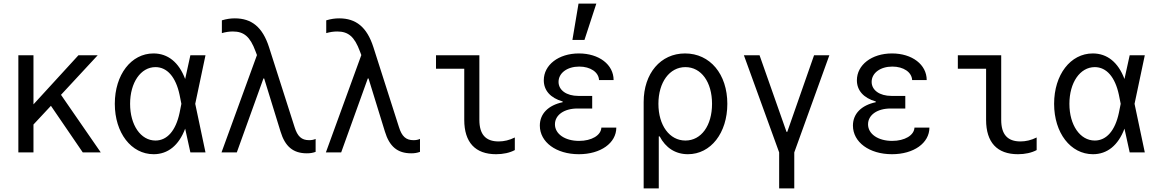

<svg xmlns="http://www.w3.org/2000/svg" viewBox="-20 -847 6420 1067"><path d="M82 0H166V-155L263 -259L440 0H540L319 -320L523 -540H416L166 -267V-540H82Z M833 -550C709 -550 618 -432 618 -270C618 -109 709 10 834 10C913 10 974 -39 1009 -132L1038 0H1122L1065 -270L1122 -540H1038L1009 -408C974 -501 913 -550 833 -550ZM978 -220C957 -121 909 -66 844 -66C762 -66 703 -152 703 -270C703 -388 762 -474 844 -474C909 -474 957 -419 978 -320L988 -270Z M1211 0H1296L1444 -411H1448L1539 -116C1564 -33 1609 5 1685 5C1703 5 1717 3 1734 -3V-75C1723 -70 1711 -68 1698 -68C1656 -68 1633 -89 1617 -141L1475 -585C1439 -697 1378 -745 1285 -745C1262 -745 1240 -742 1213 -734V-663C1234 -669 1254 -672 1274 -672C1336 -672 1370 -643 1400 -562L1408 -541Z M1791 0H1876L2024 -411H2028L2119 -116C2144 -33 2189 5 2265 5C2283 5 2297 3 2314 -3V-75C2303 -70 2291 -68 2278 -68C2236 -68 2213 -89 2197 -141L2055 -585C2019 -697 1958 -745 1865 -745C1842 -745 1820 -742 1793 -734V-663C1814 -669 1834 -672 1854 -672C1916 -672 1950 -643 1980 -562L1988 -541Z M2644 -540H2403V-465H2560V-181C2560 -56 2621 10 2737 10C2777 10 2813 2 2841 -13V-83C2811 -68 2781 -61 2751 -61C2679 -61 2644 -100 2644 -181Z M3309 -402H3390C3390 -488 3309 -550 3197 -550C3084 -550 3002 -486 3002 -401C3002 -345 3038 -303 3107 -283V-279C3027 -262 2980 -215 2980 -149C2980 -57 3071 10 3197 10C3318 10 3405 -52 3405 -138H3322C3320 -95 3268 -64 3198 -64C3119 -64 3064 -103 3064 -156C3064 -208 3115 -244 3189 -244H3271V-314H3194C3128 -314 3084 -346 3084 -392C3084 -441 3132 -477 3199 -477C3261 -477 3307 -446 3309 -402ZM3294 -827H3195L3161 -625H3228Z M3646 -89C3679 -26 3733 10 3803 10C3930 10 4022 -108 4022 -270C4022 -435 3926 -550 3787 -550C3651 -550 3557 -439 3557 -280V200H3641V-89ZM3639 -270C3639 -390 3701 -474 3789 -474C3877 -474 3937 -391 3937 -270C3937 -149 3877 -66 3789 -66C3701 -66 3639 -150 3639 -270Z M4310 200H4394V0L4589 -540H4504L4355 -114H4351L4201 -540H4114L4310 0Z M5049 -402H5130C5130 -488 5049 -550 4937 -550C4824 -550 4742 -486 4742 -401C4742 -345 4778 -303 4847 -283V-279C4767 -262 4720 -215 4720 -149C4720 -57 4811 10 4937 10C5058 10 5145 -52 5145 -138H5062C5060 -95 5008 -64 4938 -64C4859 -64 4804 -103 4804 -156C4804 -208 4855 -244 4929 -244H5011V-314H4934C4868 -314 4824 -346 4824 -392C4824 -441 4872 -477 4939 -477C5001 -477 5047 -446 5049 -402Z M5544 -540H5303V-465H5460V-181C5460 -56 5521 10 5637 10C5677 10 5713 2 5741 -13V-83C5711 -68 5681 -61 5651 -61C5579 -61 5544 -100 5544 -181Z M6053 -550C5929 -550 5838 -432 5838 -270C5838 -109 5929 10 6054 10C6133 10 6194 -39 6229 -132L6258 0H6342L6285 -270L6342 -540H6258L6229 -408C6194 -501 6133 -550 6053 -550ZM6198 -220C6177 -121 6129 -66 6064 -66C5982 -66 5923 -152 5923 -270C5923 -388 5982 -474 6064 -474C6129 -474 6177 -419 6198 -320L6208 -270Z"/></svg>

Font: CommitMono-dimboump
Style: Regular
Weight: 400
Monospace: yes
Designer: Eigil Nikolajsen
Foundry: Eigil Nikolajsen
Version: Version 1.143